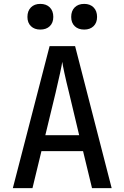

<svg xmlns="http://www.w3.org/2000/svg" viewBox="-20 -967 640 987"><path d="M46 0 235 -730H366L554 0H453L407 -190H193L147 0ZM213 -272H387L335 -490Q320 -550 311 -592Q302 -634 300 -649Q298 -634 289 -592Q280 -550 266 -491ZM413 -815Q382 -815 364 -832.5Q346 -850 346 -880Q346 -911 364 -929Q382 -947 413 -947Q443 -947 461 -929Q479 -911 479 -880Q479 -850 461 -832.5Q443 -815 413 -815ZM187 -815Q157 -815 139 -832.5Q121 -850 121 -880Q121 -911 139 -929Q157 -947 187 -947Q218 -947 236 -929Q254 -911 254 -880Q254 -850 236 -832.5Q218 -815 187 -815Z"/></svg>

Font: JetBrainsMono NFM Medium
Style: Regular
Weight: 500
Monospace: yes
Designer: Philipp Nurullin, Konstantin Bulenkov
Foundry: JetBrains
Version: Version 2.304; ttfautohint (v1.8.4.7-5d5b);Nerd Fonts 3.3.0